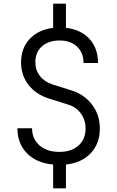

<svg xmlns="http://www.w3.org/2000/svg" viewBox="-20 -890 640 1048"><path d="M270 138V8Q180 0 127.5 -53Q75 -106 75 -190H155Q155 -132 195.5 -96.5Q236 -61 304 -61Q370 -61 408.5 -95.5Q447 -130 447 -188Q447 -235 421.5 -270.5Q396 -306 352 -319L251 -351Q178 -373 136.5 -425.5Q95 -478 95 -549Q95 -628 142.5 -678Q190 -728 270 -738V-870H340V-738Q421 -729 468 -678Q515 -627 515 -546H436Q436 -602 400.5 -635.5Q365 -669 306 -669Q245 -669 209 -637Q173 -605 173 -551Q173 -507 198 -475Q223 -443 267 -429L372 -396Q442 -373 483.5 -317.5Q525 -262 525 -189Q525 -106 475 -53.5Q425 -1 340 8V138Z"/></svg>

Font: Tiny Light
Style: Regular
Weight: 300
Monospace: yes
Designer: Philipp Nurullin, Konstantin Bulenkov
Foundry: JetBrains
Version: Version 2.251; ttfautohint (v1.8.4.7-5d5b)